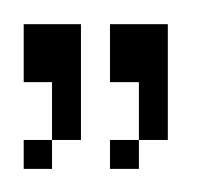

<svg xmlns="http://www.w3.org/2000/svg" viewBox="-20 -435 186 162"><path d="M0 -292.5V-316.9H23.9V-292.5ZM72.8 -292.5V-316.9H97.2V-292.5ZM23.9 -316.9V-365.7H0V-414.6H48.3V-316.9ZM97.2 -316.9V-365.7H72.8V-414.6H121.6V-316.9Z"/></svg>

Font: FS Mondwest Regular
Style: Regular
Weight: 400
Designer: NZWStudios2024
Foundry: https://fontstruct.com
Version: Version 1.0